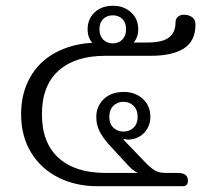

<svg xmlns="http://www.w3.org/2000/svg" viewBox="-20 -644 700 664"><path d="M53 -249Q53 -322 84.5 -377Q116 -432 172 -462Q228 -492 299 -496Q283 -514 283 -543Q283 -578 307 -601Q331 -624 371 -624Q408 -624 433 -601.5Q458 -579 458 -543Q458 -514 442 -497H490Q542 -497 564.5 -514.5Q587 -532 587 -566Q587 -579 595 -586Q603 -593 616 -593Q633 -593 644.5 -584.5Q656 -576 656 -559Q656 -502 616 -476.5Q576 -451 501 -451H344Q240 -451 182.5 -399.5Q125 -348 125 -249Q125 -150 182.5 -98Q240 -46 344 -46H457Q444 -51 426 -69L355 -146Q335 -169 324 -190.5Q313 -212 313 -240Q313 -276 338.5 -301Q364 -326 408 -326Q448 -326 474 -302Q500 -278 500 -240Q500 -210 481.5 -188Q463 -166 433 -162L424 -161Q417 -161 409 -164L407 -161L483 -82Q503 -61 517.5 -53.5Q532 -46 553 -46H595Q630 -46 630 -19Q630 -10 625.5 -5Q621 0 614 0H317Q242 0 182 -30Q122 -60 87.5 -116.5Q53 -173 53 -249ZM416 -543Q416 -566 403 -578.5Q390 -591 370 -591Q350 -591 337 -578.5Q324 -566 324 -543Q324 -520 337 -507Q350 -494 370 -494Q390 -494 403 -507Q416 -520 416 -543ZM456 -240Q456 -264 442 -278Q428 -292 407 -292Q386 -292 372 -278Q358 -264 358 -240Q358 -216 372 -202.5Q386 -189 407 -189Q428 -189 442 -202.5Q456 -216 456 -240Z"/></svg>

Font: Maitree
Style: Regular
Weight: 400
Designer: CadsonDemak Team
Foundry: CadsonDemak
Version: Version 1.000